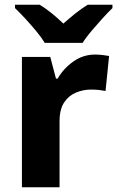

<svg xmlns="http://www.w3.org/2000/svg" viewBox="-20 -786 492 806"><path d="M379 -557Q394 -557 411 -555Q428 -553 438 -551L423 -404Q413 -406 398 -408Q383 -410 361 -410Q331 -410 300.5 -398Q270 -386 250 -357Q230 -328 230 -277V0H72V-547H191L215 -456H222Q246 -498 287.5 -527.5Q329 -557 379 -557ZM168 -606Q154 -629 131.5 -656Q109 -683 85.5 -708.5Q62 -734 43 -752V-766H147Q174 -749 197.5 -730Q221 -711 246 -687Q273 -711 297.5 -730.5Q322 -750 348 -766H452V-752Q434 -735 410.5 -709Q387 -683 364 -656Q341 -629 327 -606Z"/></svg>

Font: Noto Sans Oriya
Style: Bold
Weight: 700
Designer: Amélie Bonet and Sol Matas
Foundry: Google LLC
Version: Version 2.006; ttfautohint (v1.8.4.7-5d5b)